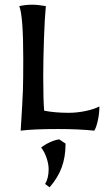

<svg xmlns="http://www.w3.org/2000/svg" viewBox="-20 -553 453 817"><path d="M79 -302Q79 -486 62 -527Q89 -533 117 -533Q142 -533 175 -527Q170 -473 167 -386Q164 -299 164 -227Q164 -123 168 -82Q213 -73 272 -73Q308 -73 343.5 -80.5Q379 -88 403 -100Q403 -70 396 -39Q389 -8 381 3Q315 -4 227 -4Q121 -4 68 3Q76 -123 77.5 -168.5Q79 -214 79 -302ZM172 230Q187 205 187 167Q187 145 178 118.5Q169 92 155 75Q171 62 193 52Q215 42 232 40L259 58Q259 115 242.5 159.5Q226 204 191 244Z"/></svg>

Font: Mirza
Style: Regular
Weight: 400
Designer: Arabic design by Kourosh Beigpour, Latin design by Eduardo Tunni, engineering by Lasse Fister
Version: Version 1.0010g